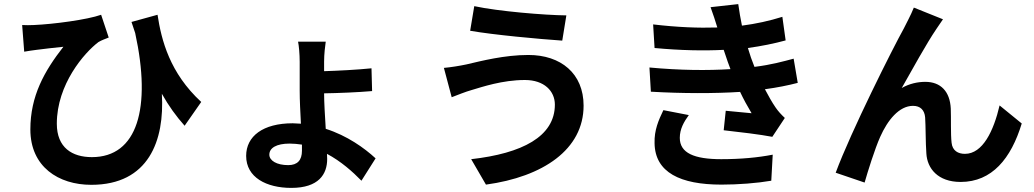

<svg xmlns="http://www.w3.org/2000/svg" viewBox="-20 -837 5040 936"><path d="M88 -715 98 -585C120 -589 136 -591 158 -594C187 -598 250 -605 289 -609C196 -490 128 -369 128 -206C128 -24 265 64 425 64C705 64 783 -152 769 -380C802 -321 839 -270 880 -224L961 -340C808 -481 767 -640 748 -765L621 -730L639 -676C719 -310 650 -71 428 -71C332 -71 257 -117 257 -234C257 -426 391 -580 460 -632C475 -641 495 -648 510 -654L473 -765C406 -741 240 -719 145 -715C126 -714 106 -714 88 -715Z M1452 -132V-102C1452 -56 1430 -32 1385 -32C1329 -32 1293 -54 1293 -83C1293 -116 1328 -137 1392 -137C1412 -137 1432 -135 1452 -132ZM1568 -634H1433C1437 -616 1441 -574 1441 -535C1441 -500 1441 -433 1441 -394C1441 -349 1444 -290 1447 -234L1407 -236C1262 -236 1180 -173 1180 -77C1180 28 1279 79 1400 79C1534 79 1575 12 1575 -62L1574 -87C1642 -51 1699 0 1742 44L1811 -65C1757 -115 1672 -176 1568 -209C1564 -273 1560 -339 1560 -382C1627 -383 1727 -387 1794 -393L1791 -504C1724 -497 1626 -492 1560 -490V-537C1560 -572 1565 -615 1568 -634Z M2685 -327C2685 -171 2525 -89 2277 -61L2349 63C2627 25 2825 -108 2825 -322C2825 -479 2714 -569 2556 -569C2439 -569 2327 -540 2254 -523C2221 -516 2178 -509 2144 -506L2182 -363C2211 -374 2250 -390 2279 -398C2330 -413 2429 -447 2539 -447C2633 -447 2685 -393 2685 -327ZM2292 -807 2272 -687C2387 -667 2604 -647 2721 -639L2741 -762C2635 -763 2408 -782 2292 -807Z M3338 -276 3214 -300C3191 -252 3169 -203 3171 -139C3173 4 3297 63 3497 63C3579 63 3670 56 3740 44L3747 -83C3676 -69 3591 -61 3496 -61C3364 -61 3294 -91 3294 -165C3294 -208 3314 -243 3338 -276ZM3146 -508 3153 -390C3305 -381 3466 -381 3588 -389C3604 -355 3623 -320 3644 -285C3614 -288 3560 -293 3518 -297L3508 -202C3581 -194 3689 -181 3745 -170L3806 -262C3788 -279 3774 -294 3761 -313C3743 -339 3726 -370 3709 -402C3769 -410 3823 -421 3869 -433L3849 -551C3800 -538 3740 -521 3658 -511L3641 -556L3626 -603C3692 -612 3755 -625 3810 -640L3794 -755C3730 -735 3666 -721 3597 -712C3590 -746 3584 -781 3579 -817L3444 -802C3457 -767 3467 -735 3477 -703C3385 -700 3283 -704 3164 -718L3171 -603C3297 -591 3414 -589 3508 -594L3528 -535L3541 -500C3430 -493 3295 -494 3146 -508Z M4577 -743 4435 -800C4418 -758 4399 -725 4386 -698C4333 -603 4128 -195 4054 5L4195 53C4210 0 4245 -112 4271 -170C4307 -251 4363 -321 4431 -321C4467 -321 4487 -300 4490 -265C4493 -224 4492 -142 4496 -89C4500 -16 4552 50 4663 50C4816 50 4909 -64 4961 -235L4853 -323C4824 -199 4771 -87 4684 -87C4651 -87 4623 -102 4619 -141C4614 -183 4617 -263 4615 -308C4611 -391 4566 -438 4491 -438C4453 -438 4413 -429 4376 -408C4426 -496 4496 -624 4545 -696C4556 -712 4567 -729 4577 -743Z"/></svg>

Font: Noto Sans Mono CJK SC
Style: Bold
Weight: 700
Designer: Ryoko NISHIZUKA 西塚涼子 (kana, bopomofo & ideographs); Paul D. Hunt (Latin, Greek & Cyrillic); Sandoll Communications 산돌커뮤니
Foundry: Adobe
Version: Version 2.004;hotconv 1.0.118;makeotfexe 2.5.65603